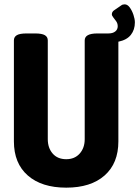

<svg xmlns="http://www.w3.org/2000/svg" viewBox="-20 -856 641 884"><path d="M601 -753Q601 -719 582.5 -695.5Q564 -672 525 -664V-205Q525 -104 461.5 -48Q398 8 285 8Q172 8 108 -48Q44 -104 44 -205V-670Q44 -686 57.5 -694Q71 -702 102 -702H142Q173 -702 186.5 -694Q200 -686 200 -670V-215Q200 -175 222.5 -149Q245 -123 285 -123Q324 -123 347 -149Q370 -175 370 -215V-670Q370 -702 428 -702H479Q499 -702 510.5 -711Q522 -720 522 -735Q522 -748 515 -758Q508 -768 501.5 -776Q495 -784 495 -790Q495 -802 506 -809L538 -831Q544 -836 554 -836Q567 -836 577.5 -821.5Q588 -807 594.5 -787.5Q601 -768 601 -753Z"/></svg>

Font: Asap Condensed VF Beta
Style: Regular
Weight: 400
Designer: Pablo Cosgaya
Foundry: Omnibus-Type
Version: Version 1.008